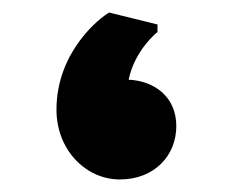

<svg xmlns="http://www.w3.org/2000/svg" viewBox="-20 -277 401 306"><path d="M70 -102C70 -39 116 9 171 9C226 9 261 -29 261 -76C261 -122 227 -148 185 -150C195 -198 231 -226 231 -226V-238L154 -257C141 -250 70 -196 70 -102Z"/></svg>

Font: Kufam Arabic Latin Roman Bold
Style: Regular
Weight: 700
Designer: Wael Morcos & Artur Schmal
Version: Version 1.200;PS 001.200;hotconv 1.0.88;makeotf.lib2.5.64775